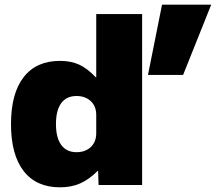

<svg xmlns="http://www.w3.org/2000/svg" viewBox="-20 -790 926 820"><path d="M236 10Q135 10 81 -59.5Q27 -129 27 -260Q27 -391 81 -460.5Q135 -530 236 -530Q283 -530 318 -514Q353 -498 389 -460H391V-730H587V0H401L399 -60H397Q360 -23 322 -6.5Q284 10 236 10ZM307 -140Q332 -140 351 -150Q370 -160 380.5 -178Q391 -196 391 -220V-300Q391 -324 380.5 -342Q370 -360 351 -370Q332 -380 307 -380Q264 -380 241.5 -349.5Q219 -319 219 -260Q219 -202 241.5 -171Q264 -140 307 -140ZM612 -470 672 -770H882L762 -470Z"/></svg>

Font: M PLUS 2 Black
Style: Regular
Weight: 900
Designer: Coji Morishita
Foundry: UNDERFOREST DESIGN
Version: Version 1.001